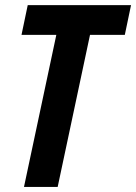

<svg xmlns="http://www.w3.org/2000/svg" viewBox="-20 -734 535 754"><path d="M470.2 -597.2H333.5L206.5 0H74.2L201.2 -597.2H64.5L88.9 -713.9H494.6Z"/></svg>

Font: Open Sans Hebrew Condensed
Style: Bold Italic
Weight: 700
Width: 3
Italic angle: -12°
Foundry: Ascender Corporation, Yanek Iontef
Version: Version 2.001;PS 002.001;hotconv 1.0.70;makeotf.lib2.5.58329